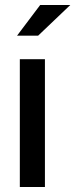

<svg xmlns="http://www.w3.org/2000/svg" viewBox="-20 -745 300 765"><path d="M48 0ZM159 -509V0H59V-509ZM140 -725H260L132 -603H48Z"/></svg>

Font: Red Hat Display Medium
Style: Regular
Weight: 500
Designer: Pentagram / MCKL
Foundry: Pentagram / MCKL
Version: Version 1.005; Red Hat Display Medium